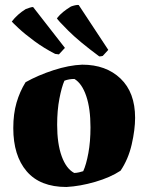

<svg xmlns="http://www.w3.org/2000/svg" viewBox="-20 -734 584 766"><path d="M245 12Q140 12 86.5 -50.5Q33 -113 33 -223Q33 -280 46 -324.5Q59 -369 82 -406Q132 -434 193.5 -454Q255 -474 308 -476Q403 -476 461 -420.5Q519 -365 519 -264Q519 -217 505.5 -158Q492 -99 461 -53Q420 -26 360 -8.5Q300 9 245 12ZM276 -44Q285 -44 295.5 -46.5Q306 -49 312 -51Q324 -77 332.5 -123Q341 -169 341 -226Q341 -301 324 -351Q307 -401 277 -419Q255 -419 237 -412Q226 -387 217 -340.5Q208 -294 208 -236Q208 -161 226 -111Q244 -61 276 -44ZM376 -509Q295 -569 252.5 -611.5Q210 -654 207 -661Q218 -675 231.5 -686Q245 -697 263 -708Q271 -711 280 -713Q289 -715 294 -714L412 -535L390 -511Q387 -510 383.5 -509.5Q380 -509 376 -509ZM215 -517 200 -519Q155 -542 116.5 -570.5Q78 -599 54 -621.5Q30 -644 27 -648Q49 -677 83 -698Q91 -701 99 -703.5Q107 -706 112 -706L239 -543Z"/></svg>

Font: Labrada ExtraBold
Style: Regular
Weight: 800
Designer: Mercedes Jáuregui
Foundry: Omnibus-Type Team
Version: Version 1.000; ttfautohint (v1.8.4.7-5d5b)